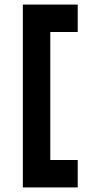

<svg xmlns="http://www.w3.org/2000/svg" viewBox="-20 -820 420 840"><path d="M80 0H320V-120H200V-680H320V-800H80Z"/></svg>

Font: Gauge Heavy
Style: Bold
Weight: 900
Designer: Daniel Pimley
Foundry: Daniel Pimley
Version: Version 1.003;PS 001.001;hotconv 1.0.56